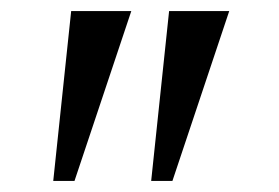

<svg xmlns="http://www.w3.org/2000/svg" viewBox="-20 -842 505 348"><path d="M218 -822 115 -514H76.5L109 -822ZM395.5 -822 292.5 -514H254L286.5 -822Z"/></svg>

Font: Merriweather 36pt Light
Style: Regular
Weight: 300
Designer: Eben Sorkin
Foundry: Eben Sorkin
Version: Version 2.100